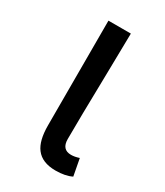

<svg xmlns="http://www.w3.org/2000/svg" viewBox="-144 -592 573 667"><g transform="rotate(30 142.5 -258.5)"><path d="M190.4 12.7Q136.7 12.7 112.3 -19.5Q89.8 -48.8 89.8 -110.4V-530.3H179.7Q178.7 -475.6 176.8 -362.3Q172.9 -182.6 172.9 -103.5Q172.9 -61.5 210 -61.5Q224.6 -61.5 242.2 -67.4L254.9 0Q229.5 12.7 190.4 12.7Z"/></g></svg>

Font: Bpmf GenYo Gothic R
Style: R
Weight: 400
Foundry: But Ko
Version: Version 1.320